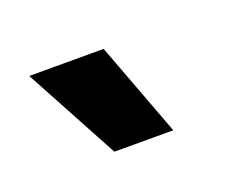

<svg xmlns="http://www.w3.org/2000/svg" viewBox="-43 -814 369 291"><g transform="rotate(-20 141.5 -669.0)"><path d="M102 -593 20 -745H140L197 -593Z"/></g></svg>

Font: Bricolage Grotesque Condensed SemiBold
Style: Regular
Weight: 600
Width: 3
Designer: Mathieu Triay
Foundry: Atelier Triay
Version: Version 1.000;gftools[0.9.30]